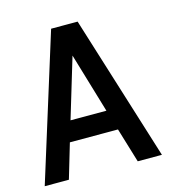

<svg xmlns="http://www.w3.org/2000/svg" viewBox="-126 -725 769 813"><g transform="rotate(-15 258.5 -318.5)"><path d="M378.9 0 333 -151.9H122.1L77.1 0H-28.8L169.9 -637.2H286.1L484.9 0ZM148.9 -241.2H306.2L228 -503.9Z"/></g></svg>

Font: Anonymous Pro
Style: Bold
Weight: 700
Monospace: yes
Designer: Mark Simonson
Version: Version 1.003